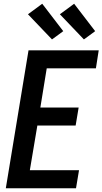

<svg xmlns="http://www.w3.org/2000/svg" viewBox="-20 -1003 546 1023"><path d="M11 0 132 -735H506L491 -639H229L195 -430H399L383 -334H179L139 -96H401L385 0ZM427 -793 299 -927 375 -983 487 -837ZM257 -793 129 -927 205 -983 317 -837Z"/></svg>

Font: Iosevka Curly Oblique
Style: Bold
Weight: 700
Italic angle: -9°
Monospace: yes
Designer: Belleve Invis
Foundry: Belleve Invis
Version: Version 11.1.0; ttfautohint (v1.8.3)